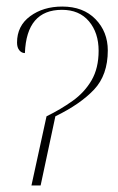

<svg xmlns="http://www.w3.org/2000/svg" viewBox="-20 -566 361 586"><path d="M122 -211Q165 -232 201.5 -258Q238 -284 259.5 -321Q281 -358 281 -411Q281 -466 251.5 -501Q222 -536 169 -536Q61 -536 56 -404Q46 -404 39 -412.5Q32 -421 32 -436Q32 -487 72 -516.5Q112 -546 170 -546Q234 -546 271.5 -507.5Q309 -469 309 -412Q309 -337 267 -292.5Q225 -248 149 -211L104 0H76Z"/></svg>

Font: Noto Serif Display SemiCondensed Thin
Style: Italic
Weight: 100
Width: 4
Italic angle: -12°
Designer: Monotype Design Team
Foundry: Monotype Imaging Inc.
Version: Version 2.009